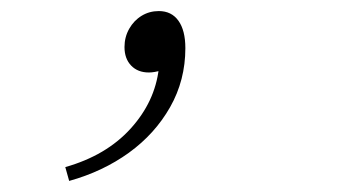

<svg xmlns="http://www.w3.org/2000/svg" viewBox="-20 -126 640 347"><path d="M105 201 98 176Q172 155 216 106.5Q260 58 267 -2L271 -21L292 -13Q285 -3 272 1Q259 5 249 5Q229 5 217 -7.5Q205 -20 205 -41Q205 -59 213.5 -74Q222 -89 236 -97.5Q250 -106 267 -106Q290 -106 302.5 -88.5Q315 -71 315 -39Q315 19 287.5 67.5Q260 116 213 150Q166 184 105 201Z"/></svg>

Font: SourceCodeVF
Style: Italic
Weight: 200
Italic angle: -11°
Monospace: yes
Designer: Paul D. Hunt, Teo Tuominen
Foundry: Adobe
Version: Version 1.026;hotconv 1.1.0;makeotfexe 2.6.0